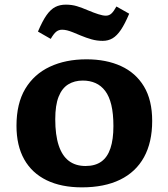

<svg xmlns="http://www.w3.org/2000/svg" viewBox="-20 -793 725 827"><path d="M333 14Q244 14 180.8 -16.7Q117.5 -47.5 84.2 -106.7Q51 -166 51 -251Q51 -347 88.7 -410.3Q126.5 -473.5 194.5 -505.5Q262.5 -537.5 352.5 -537.5Q437.5 -537.5 501 -508.5Q564.5 -479.5 600 -420.8Q635.5 -362 635.5 -272Q635.5 -180 600.3 -116Q565 -52 497.3 -19Q429.5 14 333 14ZM348.5 -78Q390 -78 416.5 -97Q443 -116 455.7 -154.3Q468.5 -192.5 468.5 -250Q468.5 -303.5 459.5 -341Q450.5 -378.5 433 -401.5Q415.5 -424.5 391.3 -435.2Q367 -446 336.5 -446Q300.5 -446 273.8 -429.5Q247 -413 232.5 -376.5Q218 -340 218 -279.5Q218 -211.5 232.8 -166.8Q247.5 -122 276.5 -100Q305.5 -78 348.5 -78ZM422.5 -617Q397.5 -617 374.5 -623.5Q351.5 -630 327.5 -640Q309 -648 294.5 -653.7Q280 -659.5 268.8 -662.3Q257.5 -665 247.5 -665Q233 -665 222.3 -656.5Q211.5 -648 198.5 -625.5L143.5 -657Q163 -703 180.7 -728Q198.5 -753 218.3 -763Q238 -773 263.5 -773Q289.5 -773 311.5 -766.3Q333.5 -759.5 359 -748.5Q384 -738 403.5 -731.8Q423 -725.5 436 -725.5Q450 -725.5 460 -734.8Q470 -744 481.5 -765L536.5 -734Q518 -690 500.8 -664.5Q483.5 -639 464.8 -628Q446 -617 422.5 -617Z"/></svg>

Font: Literata Variable Black
Style: Regular
Weight: 900
Designer: Latin by Veronika Burian and Jose Scaglione. Greek by Irene Vlachou. Cyrillic by Vera Evstafieva.
Foundry: TypeTogether
Version: Version 3.021